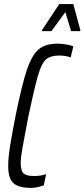

<svg xmlns="http://www.w3.org/2000/svg" viewBox="-20 -909 412 937"><path d="M20 -99Q20 -137 29 -195Q38 -253 56 -344Q87 -497 111.5 -569Q136 -641 169 -668.5Q202 -696 262 -696Q281 -696 303.5 -692Q326 -688 338 -683L325 -629Q300 -638 269 -638Q226 -638 204.5 -619Q183 -600 166 -542.5Q149 -485 119 -344Q98 -235 89.5 -187Q81 -139 81 -113Q81 -75 95.5 -62.5Q110 -50 145 -50Q181 -50 205 -59L194 -5Q182 0 164.5 4Q147 8 133 8Q71 8 45.5 -15Q20 -38 20 -99ZM184 -757 185 -762 269 -889H338L372 -762L371 -757H327L299 -850L231 -757Z"/></svg>

Font: Saira Ultra Condensed
Style: Italic
Weight: 400
Width: 1
Italic angle: -12°
Designer: Hector Gatti with collaboration of the Omnibus-Type team
Foundry: Omnibus-Type
Version: Version 1.001; ttfautohint (v1.8)